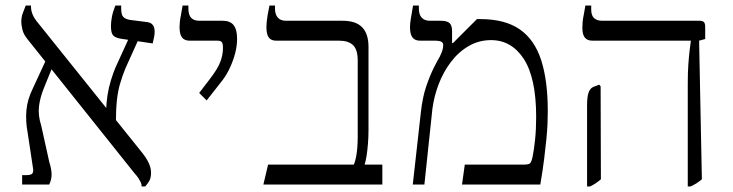

<svg xmlns="http://www.w3.org/2000/svg" viewBox="-20 -667 2649 694"><path d="M492 7Q492 -1 489 -7.5Q486 -14 481 -22Q476 -30 466 -41L82 -522Q65 -542 61 -560Q57 -578 57 -587Q57 -605 62 -618.5Q67 -632 73 -647H92V-643Q92 -630 97.5 -615.5Q103 -601 120 -581L497 -111Q507 -98 513.5 -86Q520 -74 523 -63.5Q526 -53 526 -43Q526 -23 519 -12Q512 -1 505 7ZM60 0V-34H76Q92 -34 97 -40Q102 -46 99 -61L80 -187Q72 -229 75.5 -268.5Q79 -308 99 -348L148 -454L175 -438L140 -352Q125 -316 121 -283Q117 -250 129 -213L158 -82Q166 -57 166.5 -38Q167 -19 158 0ZM399 -226 364 -266Q364 -294 368.5 -322.5Q373 -351 381 -377Q389 -403 397 -422L449 -536L483 -530L433 -419Q422 -392 414 -364.5Q406 -337 402.5 -304Q399 -271 399 -226ZM532 -510 417 -527Q398 -530 389.5 -538.5Q381 -547 381 -573Q381 -587 384.5 -606Q388 -625 397 -647H418V-636Q418 -614 425.5 -606Q433 -598 450 -595L513 -587Q526 -585 532.5 -576.5Q539 -568 539 -552Q539 -545 537.5 -536Q536 -527 532 -510Z M727 -304 700 -331 739 -382Q766 -417 776 -442.5Q786 -468 786 -495Q786 -507 782.5 -513.5Q779 -520 766 -520H665Q647 -520 638 -531.5Q629 -543 629 -569Q629 -577 630 -587.5Q631 -598 634 -612.5Q637 -627 640 -647H661V-636Q661 -613 671 -602.5Q681 -592 700 -592H785Q812 -592 824.5 -576Q837 -560 837 -527Q837 -501 830 -474.5Q823 -448 811.5 -423Q800 -398 785 -378Z M932 0 949 -72H1259Q1264 -84 1267 -99.5Q1270 -115 1271.5 -133.5Q1273 -152 1273 -173V-448Q1273 -488 1256 -504Q1239 -520 1206 -520H978Q960 -520 951.5 -531.5Q943 -543 943 -569Q943 -577 944 -588Q945 -599 947.5 -613.5Q950 -628 954 -647H974V-636Q974 -615 984 -603.5Q994 -592 1013 -592H1218Q1266 -592 1289 -568.5Q1312 -545 1312 -497V-197Q1312 -172 1310 -147.5Q1308 -123 1305 -103.5Q1302 -84 1298 -72H1362V0Z M1472 0 1501 -259Q1507 -315 1520.5 -354.5Q1534 -394 1547.5 -421Q1561 -448 1570 -463Q1577 -478 1579.5 -486.5Q1582 -495 1582 -505Q1582 -520 1554 -520H1498Q1480 -520 1471 -531.5Q1462 -543 1462 -569Q1462 -582 1465 -599.5Q1468 -617 1473 -647H1494V-636Q1494 -614 1504.5 -603Q1515 -592 1533 -592H1572Q1596 -592 1605 -583.5Q1614 -575 1614 -555V-512L1617 -511L1704 -598H1716Q1805 -598 1858.5 -561Q1912 -524 1936 -450Q1960 -376 1960 -265Q1960 -244 1959 -219.5Q1958 -195 1955 -164.5Q1952 -134 1947 -93.5Q1942 -53 1933 0H1650L1660 -72H1873Q1890 -72 1895.5 -76.5Q1901 -81 1905 -100Q1910 -124 1914 -161.5Q1918 -199 1918 -244Q1918 -316 1906.5 -368.5Q1895 -421 1873 -454.5Q1851 -488 1821.5 -505Q1792 -522 1755 -522Q1711 -522 1674 -500.5Q1637 -479 1609.5 -442.5Q1582 -406 1565.5 -362.5Q1549 -319 1543 -274L1514 0Z M2466 7V-365Q2466 -404 2468 -433Q2470 -462 2472.5 -483Q2475 -504 2477 -518V-520H2121Q2103 -520 2094 -531Q2085 -542 2085 -567Q2085 -577 2086 -588Q2087 -599 2090 -613.5Q2093 -628 2096 -647H2117V-632Q2117 -611 2127.5 -601.5Q2138 -592 2156 -592H2508Q2519 -592 2524 -587.5Q2529 -583 2529 -570V-526L2507 -520L2517 -19Q2509 -12 2499 -5.5Q2489 1 2476 7ZM2102 7V-286Q2102 -317 2107.5 -332.5Q2113 -348 2125 -353L2146 -361L2151 -355L2152 -19Q2144 -12 2134.5 -5.5Q2125 1 2113 7Z"/></svg>

Font: Noto Serif Hebrew Light
Style: Regular
Weight: 300
Version: Version 2.003